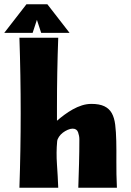

<svg xmlns="http://www.w3.org/2000/svg" viewBox="-66 -880 612 900"><path d="M207 -703Q201 -541 201 -379V-314Q217 -328 236 -342Q255 -356 275.5 -367.5Q296 -379 318 -386Q340 -393 363 -393Q400 -393 423 -382Q446 -371 458 -349.5Q470 -328 474 -295.5Q478 -263 479 -219.5Q480 -176 479.5 -121Q479 -66 482 0H301Q303 -57 304.5 -113.5Q306 -170 306 -227Q306 -243 300 -260Q294 -277 274 -277Q264 -277 251.5 -271.5Q239 -266 228.5 -258Q218 -250 210.5 -239Q203 -228 202 -218Q197 -166 201 -109.5Q205 -53 207 0H25Q31 -175 31 -350Q31 -527 25 -703ZM260 -726H127L107 -787L87 -726H-46L58 -860H156Z"/></svg>

Font: CAT Rhythmus
Style: Regular
Weight: 400
Designer: Peter Wiegel nach alter Vorlage
Foundry: Peter Wiegel
Version: 1.000